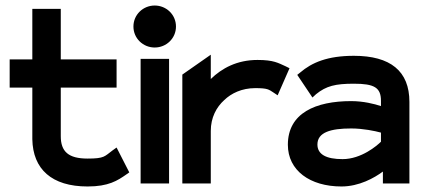

<svg xmlns="http://www.w3.org/2000/svg" viewBox="-20 -664 1527 695"><path d="M97 -347V-160C99 -52 167 11 297 11C373 11 405 -10 438 -33L448 -40L402 -130L388 -120C358 -98 359 -90 297 -90C228 -90 200 -115 200 -171V-347H402V-449H200V-632H97V-449H15V-347Z M540 -492C582 -492 617 -525 617 -568C617 -611 582 -644 540 -644C498 -644 463 -611 463 -568C463 -525 498 -492 540 -492ZM592 0V-451H489V0Z M743 0V-190C743 -238 763 -276 792 -302C817 -326 855 -345 904 -345C949 -345 953 -340 970 -329L985 -319L1028 -417L1014 -424C987 -436 971 -447 912 -447C838 -447 783 -417 743 -378V-466L640 -394V0Z M1216 11C1280 11 1335 -20 1366 -43V0H1462V-295C1462 -407 1393 -462 1261 -462C1166 -462 1109 -438 1066 -401L1056 -393L1111 -311L1124 -323C1161 -353 1194 -361 1261 -361C1335 -361 1359 -347 1359 -299V-280C1335 -288 1295 -298 1251 -298C1123 -298 1022 -255 1022 -140C1022 -47 1102 11 1216 11ZM1251 -199C1294 -199 1337 -190 1359 -184V-151C1345 -137 1288 -88 1220 -88C1161 -88 1129 -105 1129 -141C1129 -185 1177 -199 1251 -199Z"/></svg>

Font: Charger Pro
Style: BlkExt
Weight: 900
Designer: Jasper
Foundry: Cannot Into Space Fonts
Version: Version 1.09